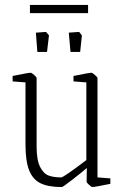

<svg xmlns="http://www.w3.org/2000/svg" viewBox="-20 -746 496 776"><path d="M83 -163V-413L31 -417V-439Q95 -452 104 -452Q108 -452 118 -443Q128 -434 128 -431V-153Q128 -99 142 -71.5Q156 -44 176.5 -36.5Q197 -29 227 -29Q237 -29 329 -99V-413L277 -417V-439Q341 -452 350 -452Q353 -452 363.5 -443Q374 -434 374 -431V-29L426 -25V-3Q362 10 353 10Q350 10 340 1Q330 -8 330 -11L331 -67Q310 -49 272 -19.5Q234 10 230 10Q175 10 143.5 -5.5Q112 -21 97.5 -58.5Q83 -96 83 -163ZM125 -614 166 -617 178 -603 170 -536H131ZM258 -614 300 -617 311 -603 304 -536H265ZM101 -726H336V-693H101Z"/></svg>

Font: Grenze ExtraLight
Style: Regular
Weight: 275
Designer: Renata Polastri
Foundry: Omnibus-Type
Version: Version 1.002; ttfautohint (v1.8)